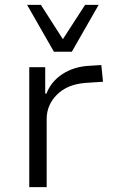

<svg xmlns="http://www.w3.org/2000/svg" viewBox="-20 -774 475 794"><path d="M101 0V-496H167V-387H172Q192 -438 239.5 -468.5Q287 -499 351 -502L399 -505L406 -436L332 -431Q258 -425 215.5 -382.5Q173 -340 173 -282V0ZM203 -560 92 -754H149L240 -612L332 -754H388L277 -560Z"/></svg>

Font: Nunito Sans 6pt Light
Style: Regular
Weight: 300
Version: Version 3.101;gftools[0.9.27]